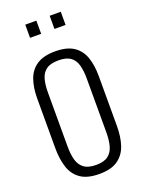

<svg xmlns="http://www.w3.org/2000/svg" viewBox="-190 -1126 904 1219"><g transform="rotate(-20 262.5 -516.0)"><path d="M263 10Q182 10 136.5 -21.5Q91 -53 72.5 -109.5Q54 -166 54 -239V-575Q54 -649 73.5 -703.5Q93 -758 138.5 -788Q184 -818 263 -818Q341 -818 386.5 -788Q432 -758 451 -703.5Q470 -649 470 -575V-238Q470 -165 451.5 -109.5Q433 -54 388 -22Q343 10 263 10ZM263 -51Q316 -51 344 -72.5Q372 -94 382.5 -132.5Q393 -171 393 -222V-589Q393 -640 382.5 -678Q372 -716 344 -736.5Q316 -757 263 -757Q209 -757 180.5 -736.5Q152 -716 141.5 -678Q131 -640 131 -589V-222Q131 -171 141.5 -132.5Q152 -94 180.5 -72.5Q209 -51 263 -51ZM308 -953V-1042H383V-953ZM143 -953V-1042H218V-953Z"/></g></svg>

Font: Oswald Light
Style: Regular
Weight: 300
Designer: Vernon Adams
Foundry: Vernon Adams
Version: Version 4.103;gftools[0.9.33.dev8+g029e19f]